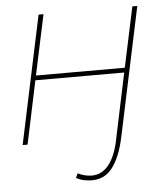

<svg xmlns="http://www.w3.org/2000/svg" viewBox="-50 -564 661 775"><g transform="rotate(-5 280.0 -176.5)"><path d="M25 0 135 -519H155L103 -275H463L515 -519H535L425 0H405L459 -256H99L45 0ZM292 166Q277 166 261 163Q245 160 228 151L236 133Q265 147 293 147Q335 147 363.5 109.5Q392 72 405 0L409 -19H429L424 4Q408 80 376.5 123Q345 166 292 166Z"/></g></svg>

Font: Raleway Thin
Style: Italic
Weight: 100
Italic angle: -12°
Designer: Matt McInerney, Pablo Impallari, Rodrigo Fuenzalida
Foundry: Matt McInerney, Pablo Impallari, Rodrigo Fuenzalida
Version: Version 4.026